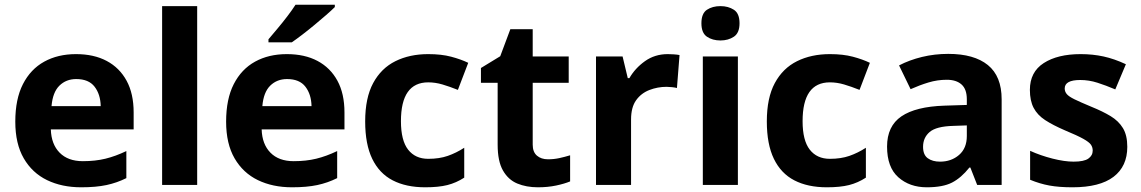

<svg xmlns="http://www.w3.org/2000/svg" viewBox="-20 -786 4849 816"><path d="M303 -556Q379 -556 433.5 -527Q488 -498 518 -443Q548 -388 548 -308V-236H196Q198 -173 233.5 -137Q269 -101 332 -101Q385 -101 428 -111.5Q471 -122 517 -144V-29Q477 -9 432.5 0.5Q388 10 325 10Q243 10 180 -20.5Q117 -51 81 -113Q45 -175 45 -269Q45 -365 77.5 -428.5Q110 -492 168 -524Q226 -556 303 -556ZM304 -450Q261 -450 232.5 -422Q204 -394 199 -335H408Q407 -385 382 -417.5Q357 -450 304 -450Z M818 0H669V-760H818Z M1199 -556Q1275 -556 1329.5 -527Q1384 -498 1414 -443Q1444 -388 1444 -308V-236H1092Q1094 -173 1129.5 -137Q1165 -101 1228 -101Q1281 -101 1324 -111.5Q1367 -122 1413 -144V-29Q1373 -9 1328.5 0.5Q1284 10 1221 10Q1139 10 1076 -20.5Q1013 -51 977 -113Q941 -175 941 -269Q941 -365 973.5 -428.5Q1006 -492 1064 -524Q1122 -556 1199 -556ZM1200 -450Q1157 -450 1128.5 -422Q1100 -394 1095 -335H1304Q1303 -385 1278 -417.5Q1253 -450 1200 -450ZM1403 -756Q1389 -742 1366 -722Q1343 -702 1316.5 -680Q1290 -658 1264.5 -638.5Q1239 -619 1220 -606H1121V-619Q1137 -638 1158.5 -663.5Q1180 -689 1201 -716.5Q1222 -744 1236 -766H1403Z M1787 10Q1706 10 1649 -19.5Q1592 -49 1562 -111Q1532 -173 1532 -270Q1532 -370 1566 -433Q1600 -496 1660.5 -526Q1721 -556 1800 -556Q1856 -556 1897.5 -545Q1939 -534 1970 -519L1926 -404Q1891 -418 1860.5 -427Q1830 -436 1800 -436Q1684 -436 1684 -271Q1684 -189 1714.5 -150Q1745 -111 1800 -111Q1847 -111 1883 -123.5Q1919 -136 1953 -158V-31Q1919 -9 1881.5 0.5Q1844 10 1787 10Z M2309 -109Q2334 -109 2357 -114Q2380 -119 2403 -126V-15Q2379 -5 2343.5 2.5Q2308 10 2266 10Q2217 10 2178.5 -6Q2140 -22 2117.5 -61.5Q2095 -101 2095 -171V-434H2024V-497L2106 -547L2149 -662H2244V-546H2397V-434H2244V-171Q2244 -140 2262 -124.5Q2280 -109 2309 -109Z M2818 -556Q2829 -556 2844 -555Q2859 -554 2868 -552L2857 -412Q2850 -414 2836.5 -415.5Q2823 -417 2813 -417Q2775 -417 2740 -403.5Q2705 -390 2683.5 -360Q2662 -330 2662 -278V0H2513V-546H2626L2648 -454H2655Q2679 -496 2721 -526Q2763 -556 2818 -556Z M3116 -546V0H2967V-546ZM3042 -760Q3075 -760 3099 -744.5Q3123 -729 3123 -687Q3123 -646 3099 -630Q3075 -614 3042 -614Q3008 -614 2984.5 -630Q2961 -646 2961 -687Q2961 -729 2984.5 -744.5Q3008 -760 3042 -760Z M3494 10Q3413 10 3356 -19.5Q3299 -49 3269 -111Q3239 -173 3239 -270Q3239 -370 3273 -433Q3307 -496 3367.5 -526Q3428 -556 3507 -556Q3563 -556 3604.5 -545Q3646 -534 3677 -519L3633 -404Q3598 -418 3567.5 -427Q3537 -436 3507 -436Q3391 -436 3391 -271Q3391 -189 3421.5 -150Q3452 -111 3507 -111Q3554 -111 3590 -123.5Q3626 -136 3660 -158V-31Q3626 -9 3588.5 0.5Q3551 10 3494 10Z M4010 -557Q4120 -557 4178.5 -509.5Q4237 -462 4237 -364V0H4133L4104 -74H4100Q4065 -30 4026 -10Q3987 10 3919 10Q3846 10 3798 -32.5Q3750 -75 3750 -163Q3750 -250 3811 -291.5Q3872 -333 3994 -337L4089 -340V-364Q4089 -407 4066.5 -427Q4044 -447 4004 -447Q3964 -447 3926 -435.5Q3888 -424 3850 -407L3801 -508Q3845 -531 3898.5 -544Q3952 -557 4010 -557ZM4031 -251Q3959 -249 3931 -225Q3903 -201 3903 -162Q3903 -128 3923 -113.5Q3943 -99 3975 -99Q4023 -99 4056 -127.5Q4089 -156 4089 -208V-253Z M4771 -162Q4771 -79 4712.5 -34.5Q4654 10 4538 10Q4481 10 4440 2.5Q4399 -5 4358 -22V-145Q4402 -125 4453 -112Q4504 -99 4543 -99Q4587 -99 4605.5 -112Q4624 -125 4624 -146Q4624 -160 4616.5 -171Q4609 -182 4584 -196Q4559 -210 4506 -232Q4455 -254 4422 -275.5Q4389 -297 4373 -327.5Q4357 -358 4357 -404Q4357 -480 4416 -518Q4475 -556 4573 -556Q4624 -556 4670 -546Q4716 -536 4765 -513L4720 -406Q4680 -423 4644 -434.5Q4608 -446 4571 -446Q4538 -446 4521.5 -437Q4505 -428 4505 -410Q4505 -397 4513.5 -386.5Q4522 -376 4546.5 -364Q4571 -352 4619 -332Q4666 -313 4700 -292.5Q4734 -272 4752.5 -241.5Q4771 -211 4771 -162Z"/></svg>

Font: Noto Sans New Tai Lue
Style: Bold
Weight: 700
Version: Version 2.003